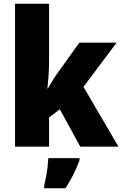

<svg xmlns="http://www.w3.org/2000/svg" viewBox="-20 -831 650 1021"><path d="M241 -511Q241 -475 238.5 -435.5Q236 -396 232 -361H235Q246 -381 261 -405Q276 -429 288 -445L402 -604H600L424 -369L610 -51H407L298 -250L241 -206V-51H60V-811H241ZM403 21Q388 61 370.5 96.5Q353 132 328 170H215V156Q220 136 225 109.5Q230 83 233 56Q236 29 237 10H403Z"/></svg>

Font: Noto Sans Tamil UI SemiCondensed Black
Style: Regular
Weight: 900
Width: 4
Designer: Jelle Bosma - Monotype Design Team
Foundry: Monotype Imaging Inc.
Version: Version 2.004; ttfautohint (v1.8.4.7-5d5b)